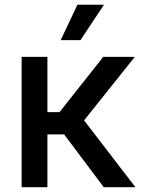

<svg xmlns="http://www.w3.org/2000/svg" viewBox="-20 -777 590 797"><path d="M69.8 0V-541H176.8V-311.5H227.1L408.7 -541H539.6L329.1 -277.3L542 0H410.6L246.1 -219.2H176.8V0ZM231.9 -610.4 301.3 -757.3H411.6L314 -610.4Z"/></svg>

Font: Inter 17pt Medium
Style: Regular
Weight: 500
Version: Version 4.001;git-66647c0bb